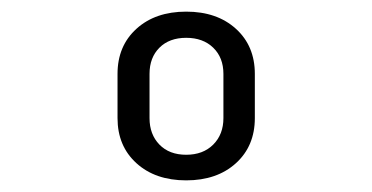

<svg xmlns="http://www.w3.org/2000/svg" viewBox="-20 -756 640 330"><path d="M300 -446Q247 -446 214.5 -475.5Q182 -505 182 -553V-629Q182 -677 214.5 -706.5Q247 -736 300 -736Q353 -736 385.5 -706.5Q418 -677 418 -629V-553Q418 -505 385.5 -475.5Q353 -446 300 -446ZM300 -490Q329 -490 346.5 -507.5Q364 -525 364 -553V-629Q364 -657 346.5 -674Q329 -691 300 -691Q271 -691 254 -674Q237 -657 237 -629V-553Q237 -525 254 -507.5Q271 -490 300 -490Z"/></svg>

Font: JetBrains Mono NL Medium
Style: Regular
Weight: 500
Monospace: yes
Designer: Philipp Nurullin, Konstantin Bulenkov
Foundry: JetBrains
Version: Version 2.305; ttfautohint (v1.8.4.7-5d5b)